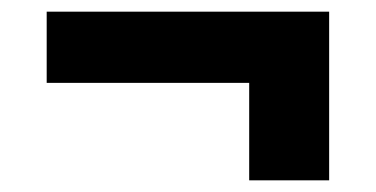

<svg xmlns="http://www.w3.org/2000/svg" viewBox="-20 -406 644 329"><path d="M60 -386H544V-97H407V-264H60Z"/></svg>

Font: Elaine Sans
Style: Bold
Weight: 700
Designer: Wei Huang
Foundry: Wei Huang
Version: Version 2.001;December 24, 2019;FontCreator 12.0.0.2547 64-b